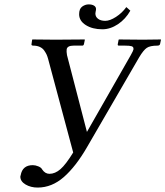

<svg xmlns="http://www.w3.org/2000/svg" viewBox="-20 -824 746 866"><path d="M203.1 -40Q228.5 -40 252.7 -61Q276.9 -82 310.1 -136.2L196.8 -559.1Q193.8 -569.8 190.4 -577.4Q187 -585 179.7 -595.7Q172.4 -606.4 159.7 -612.3Q147 -618.2 129.9 -618.2Q125.5 -618.2 123.3 -620.1Q121.1 -622.1 122.1 -625L125 -645L127 -646Q189 -645 230 -645L360.8 -646L362.8 -645L358.9 -626Q357.4 -618.2 351.1 -618.2H312Q284.2 -618.2 280.8 -602.1Q279.3 -591.8 282.2 -575.2L372.1 -229L569.8 -575.2Q581.1 -595.2 582 -601.1V-605Q582 -612.8 573.5 -615.5Q564.9 -618.2 544.9 -618.2H516.1Q509.8 -618.2 511.2 -625L515.1 -645L517.1 -646Q582 -645 625 -645L705.1 -646L706.1 -645L702.1 -626Q700.7 -618.2 689.9 -618.2Q656.7 -618.2 641.8 -607.9Q627 -597.7 607.9 -565.9L373 -161.1Q322.3 -73.2 268.1 -25.6Q213.9 22 149.9 22Q118.7 22 95.2 8.1Q71.8 -5.9 71.8 -26.9Q71.8 -30.3 73.2 -33.2Q81.1 -79.1 127.9 -79.1Q139.6 -79.1 152.8 -73.7Q166 -68.4 169.9 -60.1Q183.1 -40 203.1 -40ZM567.9 -775.9Q546.4 -737.8 512 -714.8Q477.5 -691.9 441.9 -691.9Q397 -691.9 366.9 -710.9Q336.9 -730 336.9 -759.8Q336.9 -784.2 350.6 -794.2Q364.3 -804.2 379.9 -804.2Q395 -804.2 404.1 -798.6Q413.1 -793 413.1 -783.2Q413.1 -778.3 411.6 -772.9Q410.2 -767.6 410.2 -763.2Q410.2 -748.5 422.1 -739.3Q434.1 -730 455.1 -730Q475.6 -730 503.2 -747.8Q530.8 -765.6 549.8 -792Z"/></svg>

Font: Common Serif Medium
Style: Italic
Weight: 500
Italic angle: -12°
Designer: Philipp H. Poll, Khaled Hosny
Foundry: Stefan Peev, Context Ltd.
Version: Version 1.026